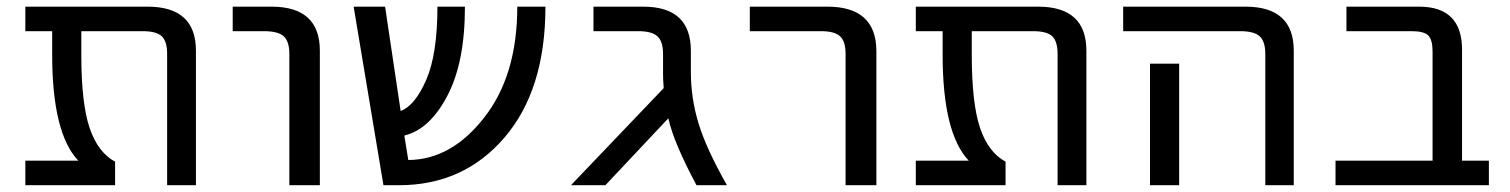

<svg xmlns="http://www.w3.org/2000/svg" viewBox="-20 -544 4452 566"><path d="M557.6 2H472.7V-384.8Q472.7 -421.9 457 -437Q441.4 -452.1 400.4 -452.1H219.7V-382.8Q219.7 -239.3 244.1 -167Q268.6 -94.7 319.3 -67.4V2H54.7V-70.3H210.9Q133.8 -151.4 133.8 -382.8V-452.1H54.7V-524.4H415Q557.6 -524.4 557.6 -394.5Z M666 -452.1V-524.4H780.3Q922.9 -524.4 922.9 -394.5V2H833V-384.8Q833 -421.9 816.4 -437Q799.8 -452.1 758.8 -452.1Z M1587.9 -524.4Q1587.9 -279.3 1467.3 -138.7Q1346.7 2 1156.2 2H1110.4L1022.5 -524.4H1115.2L1161.1 -216.8Q1203.1 -232.4 1236.3 -308.1Q1269.5 -383.8 1269.5 -524.4H1350.6Q1350.6 -359.4 1298.3 -260.7Q1246.1 -162.1 1171.9 -144.5L1183.6 -72.3Q1310.5 -73.2 1407.2 -197.3Q1504.9 -321.3 1504.9 -524.4Z M2016.6 -332Q2016.6 -254.9 2039.1 -180.7Q2061.5 -106.4 2123 2H2033.2Q1965.8 -124 1950.2 -195.3L1764.6 2H1663.1L1936.5 -284.2Q1934.6 -311.5 1934.6 -325.2V-384.8Q1934.6 -421.9 1918 -437Q1901.4 -452.1 1862.3 -452.1H1729.5V-524.4H1876Q2016.6 -524.4 2016.6 -394.5Z M2190.4 -452.1V-524.4H2418.9Q2562.5 -524.4 2563.5 -394.5V2H2472.7V-384.8Q2472.7 -421.9 2456.5 -437Q2440.4 -452.1 2400.4 -452.1Z M3182.6 2H3097.7V-384.8Q3097.7 -421.9 3082 -437Q3066.4 -452.1 3025.4 -452.1H2844.7V-382.8Q2844.7 -239.3 2869.1 -167Q2893.6 -94.7 2944.3 -67.4V2H2679.7V-70.3H2835.9Q2758.8 -151.4 2758.8 -382.8V-452.1H2679.7V-524.4H3040Q3182.6 -524.4 3182.6 -394.5Z M3291 -452.1V-524.4H3651.4Q3793.9 -524.4 3793.9 -394.5V2H3710V-384.8Q3710 -421.9 3693.4 -437Q3676.8 -452.1 3636.7 -452.1ZM3456.1 -356.4V-77.1V2H3370.1V-77.1V-356.4Z M4203.1 -391.6Q4203.1 -426.8 4190.4 -439.5Q4177.7 -452.1 4141.6 -452.1H3949.2V-524.4H4163.1Q4290 -524.4 4290 -397.5V-70.3H4369.1V2H3917V-70.3H4203.1Z"/></svg>

Font: Nasu
Style: Regular
Weight: 400
Designer: Ryoko NISHIZUKA (kana &amp; ideographs); Paul D. Hunt (Latin, Greek &amp; Cyrillic); Wenlong ZHANG (bopomofo); Sandoll C
Version: Version 2014.1215